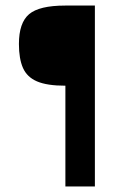

<svg xmlns="http://www.w3.org/2000/svg" viewBox="-20 -548 441 690"><path d="M321 -528V122H215V-240Q149 -240 113 -255.5Q77 -271 62.5 -304Q48 -337 48 -390Q48 -466 84.5 -497Q121 -528 214 -528Z"/></svg>

Font: Genos Medium
Style: Regular
Weight: 500
Designer: Robert E. Leuschke
Foundry: Robert E. Leuschke
Version: Version 1.010; ttfautohint (v1.8.3)